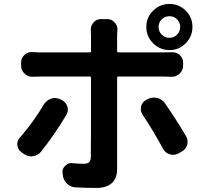

<svg xmlns="http://www.w3.org/2000/svg" viewBox="-20 -885 1040 963"><path d="M830.1 -803.7Q806.6 -803.7 791 -788.1Q775.4 -772.5 775.4 -750Q775.4 -727.5 791 -711.4Q806.6 -695.3 830.1 -695.3Q852.5 -695.3 868.2 -711.4Q883.8 -727.5 883.8 -750Q883.8 -772.5 868.2 -788.1Q852.5 -803.7 830.1 -803.7ZM911.6 -668Q877.9 -633.8 830.1 -633.8Q782.2 -633.8 748 -668Q713.9 -702.1 713.9 -750Q713.9 -797.9 748 -831.5Q782.2 -865.2 830.1 -865.2Q877.9 -865.2 911.6 -831.5Q945.3 -797.9 945.3 -750Q945.3 -702.1 911.6 -668ZM200.2 -361.3Q212.9 -381.8 235.4 -389.6Q245.1 -393.6 254.9 -393.6Q267.6 -393.6 280.3 -387.7L289.1 -383.8Q310.5 -373 317.4 -351.6Q320.3 -342.8 320.3 -335Q320.3 -321.3 312.5 -308.6Q254.9 -210.9 185.5 -124Q169.9 -104.5 145.5 -101.6Q140.6 -100.6 136.7 -100.6Q117.2 -100.6 100.6 -112.3L87.9 -121.1Q69.3 -133.8 67.4 -156.2Q66.4 -159.2 66.4 -162.1Q66.4 -180.7 80.1 -195.3Q147.5 -272.5 200.2 -361.3ZM800.8 -501H574.2Q567.4 -501 567.4 -494.1V-36.1Q567.4 8.8 541 33.2Q514.6 57.6 462.9 57.6Q410.2 57.6 357.4 54.7Q332 52.7 314.5 34.7Q296.9 16.6 294.9 -8.8L293.9 -17.6Q293 -20.5 293 -22.5Q293 -41 307.6 -53.7Q321.3 -67.4 338.9 -67.4Q341.8 -67.4 344.7 -66.4Q377.9 -63.5 399.4 -63.5Q418 -63.5 426.8 -71.3Q435.5 -79.1 435.5 -98.6Q436.5 -135.7 436.5 -494.1Q436.5 -501 429.7 -501H182.6Q163.1 -501 143.6 -500Q142.6 -500 141.6 -500Q119.1 -500 103.5 -515.6Q85.9 -531.2 85.9 -554.7V-572.3Q85.9 -594.7 103.5 -610.4Q118.2 -624 138.7 -624Q140.6 -624 143.6 -624Q165 -622.1 182.6 -622.1H429.7Q436.5 -622.1 436.5 -628.9V-702.1Q436.5 -713.9 435.5 -732.4Q435.5 -734.4 435.5 -737.3Q435.5 -756.8 448.2 -771.5Q462.9 -789.1 485.4 -789.1H518.6Q541 -789.1 555.7 -771.5Q569.3 -756.8 569.3 -737.3Q569.3 -734.4 568.4 -731.4Q567.4 -712.9 567.4 -702.1V-628.9Q567.4 -622.1 574.2 -622.1H799.8Q817.4 -622.1 840.8 -623Q842.8 -623 844.7 -623Q865.2 -623 880.9 -609.4Q898.4 -593.8 898.4 -571.3V-555.7Q898.4 -532.2 880.9 -515.6Q864.3 -500 841.8 -500Q840.8 -500 840.8 -500Q819.3 -501 800.8 -501ZM695.3 -309.6Q686.5 -323.2 686.5 -337.9Q686.5 -343.8 687.5 -350.6Q692.4 -373 712.9 -383.8L720.7 -387.7Q735.4 -395.5 752 -395.5Q758.8 -395.5 766.6 -394.5Q791 -388.7 805.7 -369.1Q859.4 -293 913.1 -202.1Q920.9 -188.5 920.9 -174.8Q920.9 -167 918.9 -158.2Q912.1 -135.7 891.6 -125L875 -115.2Q861.3 -108.4 848.6 -108.4Q839.8 -108.4 831.1 -111.3Q808.6 -118.2 797.9 -138.7Q745.1 -235.4 695.3 -309.6Z"/></svg>

Font: Gen Jyuu Gothic Bold
Style: Bold
Weight: 700
Designer: [Source Han Sans]
Ryoko NISHIZUKA  (kana & ideographs); Paul D. Hunt (Latin, Greek & Cyrillic); Wenlong ZHANG  (bopomofo
Version: Version 1.002.20150607